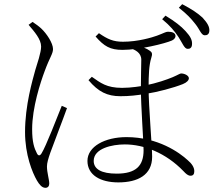

<svg xmlns="http://www.w3.org/2000/svg" viewBox="-20 -844 1040 920"><path d="M547 30C641 30 709 -6 709 -93C709 -143 692 -336 692 -422C692 -484 694 -533 705 -567C711 -585 709 -593 699 -600C681 -613 664 -619 635 -625L606 -612C626 -606 657 -592 657 -558C657 -532 655 -474 655 -423C655 -336 668 -165 668 -124C668 -50 632 -12 539 -12C467 -12 429 -33 429 -73C429 -133 517 -152 578 -152C670 -152 775 -111 859 -24C871 -11 881 -2 893 -2C906 -2 911 -10 911 -24C911 -42 899 -60 880 -76C840 -113 737 -187 586 -187C483 -187 399 -142 399 -73C399 -6 460 30 547 30ZM198 56C209 56 216 48 216 36C216 16 205 -17 205 -46C205 -63 211 -83 221 -112C234 -149 282 -272 301 -326L276 -337C255 -285 200 -142 179 -109C171 -96 163 -97 157 -109C144 -134 134 -163 134 -225C134 -328 174 -450 194 -503C218 -569 234 -586 234 -609C234 -637 204 -683 177 -708C164 -720 149 -730 136 -739L117 -725C145 -692 177 -656 177 -621C177 -592 158 -538 149 -508C136 -460 100 -340 100 -211C100 -102 135 -17 157 21C169 41 181 56 198 56ZM557 -383C599 -383 635 -387 677 -394C736 -403 811 -423 856 -441C876 -449 885 -460 885 -469C885 -482 864 -492 848 -492C842 -492 835 -486 807 -474C778 -462 732 -446 678 -435C655 -431 610 -423 565 -423C490 -423 462 -447 420 -476L404 -460C451 -404 494 -383 557 -383ZM567 -605C648 -605 770 -635 804 -650C815 -655 821 -664 821 -671C821 -686 806 -692 785 -692C774 -692 765 -685 732 -673C710 -665 642 -644 569 -644C523 -644 496 -656 454 -685L438 -669C479 -622 508 -605 567 -605ZM878 -610C890 -609 899 -615 900 -630C902 -651 893 -669 869 -695C848 -718 819 -741 773 -769L757 -752C796 -720 817 -694 835 -667C854 -638 863 -611 878 -610ZM960 -675C972 -674 982 -680 983 -695C985 -715 974 -734 950 -760C927 -781 899 -800 853 -824L837 -807C876 -776 894 -757 916 -729C937 -703 944 -676 960 -675Z"/></svg>

Font: Source Han Serif TW VF
Style: Regular
Weight: 250
Designer: Ryoko NISHIZUKA 西塚涼子 (kana & ideographs); Frank Grießhammer (Latin, Greek & Cyrillic); Wenlong ZHANG 张文龙 (bopomofo); San
Foundry: Adobe
Version: Version 2.002;hotconv 1.1.0;makeotfexe 2.6.0